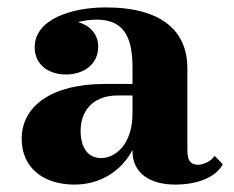

<svg xmlns="http://www.w3.org/2000/svg" viewBox="-20 -488 632 518"><path d="M262.5 -261.5C120.5 -261.5 38.5 -202.5 38.5 -113.5C38.5 -37.5 94.5 10 181 10C249.5 10 307 -25.5 337.5 -83.5V-80C337.5 -21 384.5 10 452.5 10C514.5 10 563 -10.5 581 -45L559 -67.5C549 -52 528 -43.5 514.5 -43.5C490 -43.5 485.5 -61 485.5 -84V-304.5C485.5 -400.5 421 -468 265.5 -468C174.5 -468 73.5 -437 73.5 -360C73.5 -315 109.5 -287 158 -287C203.5 -287 245 -313 245 -362C245 -396.5 222 -419.5 190.5 -428.5C208 -433 226.5 -435 241.5 -435C321.5 -435 337.5 -376.5 337.5 -304.5V-261.5ZM253 -61.5C218.5 -61.5 197.5 -88 197.5 -135C197.5 -183.5 225.5 -230.5 298.5 -230.5H337.5V-182.5C337.5 -97 290 -61.5 253 -61.5Z"/></svg>

Font: Bodoni* 06
Style: Bold
Weight: 700
Version: Version 2.2